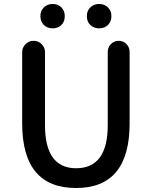

<svg xmlns="http://www.w3.org/2000/svg" viewBox="-20 -944 772 977"><path d="M367.2 12.7Q92.8 12.7 92.8 -316.4V-678.7Q92.8 -702.1 109.9 -719.2Q127 -736.3 150.4 -736.3H151.4Q174.8 -736.3 191.9 -719.2Q209 -702.1 209 -678.7V-307.6Q209 -87.9 367.2 -87.9Q528.3 -87.9 528.3 -307.6V-679.7Q528.3 -703.1 544.4 -719.7Q560.5 -736.3 584 -736.3Q607.4 -736.3 623.5 -719.7Q639.6 -703.1 639.6 -679.7V-316.4Q639.6 12.7 367.2 12.7ZM185.5 -862.3Q185.5 -888.7 203.1 -906.2Q220.7 -923.8 248 -923.8Q275.4 -923.8 292.5 -906.2Q309.6 -888.7 309.6 -862.3Q309.6 -834 292.5 -816.9Q275.4 -799.8 248 -799.8Q220.7 -799.8 203.1 -816.9Q185.5 -834 185.5 -862.3ZM484.4 -799.8Q457 -799.8 439.5 -816.9Q421.9 -834 421.9 -862.3Q421.9 -888.7 439.5 -906.2Q457 -923.8 484.4 -923.8Q511.7 -923.8 529.3 -906.2Q546.9 -888.7 546.9 -862.3Q546.9 -834 529.3 -816.9Q511.7 -799.8 484.4 -799.8Z"/></svg>

Font: Gen Jyuu Gothic P Medium
Style: Regular
Weight: 500
Designer: [Source Han Sans]
Ryoko NISHIZUKA  (kana & ideographs); Paul D. Hunt (Latin, Greek & Cyrillic); Wenlong ZHANG  (bopomofo
Version: Version 1.002.20150607